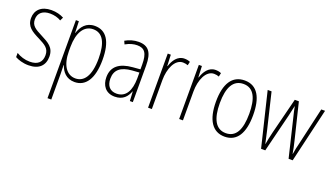

<svg xmlns="http://www.w3.org/2000/svg" viewBox="-71 -1035 3026 1764"><g transform="rotate(20 1442.0 -152.5)"><path d="M323 -130C323 -220 264 -249 191 -287C120 -323 80 -346 80 -407C80 -471 125 -505 195 -505C233 -505 274 -495 302 -477L318 -510C285 -528 243 -539 196 -539C97 -539 43 -484 43 -407C43 -323 99 -292 175 -254C244 -219 285 -196 285 -130C285 -64 248 -25 168 -25C120 -25 73 -40 37 -63V-22C66 -6 112 10 168 10C271 10 323 -44 323 -130Z M621 -539C535 -539 493 -481 472 -416H470L466 -529H437V234H474V-16C474 -48 473 -79 472 -102H475C493 -45 536 10 618 10C725 10 792 -82 792 -270C792 -450 732 -539 621 -539ZM617 -505C710 -505 754 -422 754 -269C754 -95 696 -24 614 -24C529 -24 474 -103 474 -239V-284C475 -417 525 -505 617 -505Z M1049 -539C1004 -539 958 -526 919 -503L933 -472C975 -496 1013 -505 1047 -505C1118 -505 1149 -466 1149 -353V-307L1076 -301C950 -291 879 -238 879 -133C879 -54 921 10 1011 10C1093 10 1130 -38 1150 -92H1152L1157 0H1186V-357C1186 -486 1144 -539 1049 -539ZM1079 -271 1150 -276V-218C1149 -101 1109 -22 1017 -22C954 -22 918 -62 918 -133C918 -219 972 -262 1079 -271Z M1497 -538C1428 -538 1391 -477 1373 -420H1370L1365 -529H1335V0H1372V-283C1372 -393 1416 -500 1496 -500C1514 -500 1531 -496 1544 -491L1552 -527C1535 -535 1516 -538 1497 -538Z M1801 -538C1732 -538 1695 -477 1677 -420H1674L1669 -529H1639V0H1676V-283C1676 -393 1720 -500 1800 -500C1818 -500 1835 -496 1848 -491L1856 -527C1839 -535 1820 -538 1801 -538Z M2266 -265C2266 -433 2212 -539 2086 -539C1964 -539 1902 -442 1902 -266C1902 -90 1965 10 2085 10C2206 10 2266 -89 2266 -265ZM1940 -266C1940 -419 1986 -505 2086 -505C2189 -505 2228 -411 2228 -266C2228 -108 2183 -24 2085 -24C1986 -24 1940 -112 1940 -266Z M2619 -375 2709 0H2749L2873 -529H2836L2753 -167C2742 -123 2737 -101 2730 -56H2728C2722 -95 2713 -136 2703 -176L2617 -529H2577L2489 -180C2477 -133 2468 -86 2463 -56H2461C2453 -93 2445 -131 2434 -178L2350 -529H2312L2440 0H2481L2574 -375C2582 -408 2589 -442 2596 -474H2597C2603 -442 2610 -410 2619 -375Z"/></g></svg>

Font: Noto Sans Gurmukhi UI Condensed ExtraLight
Style: Regular
Weight: 200
Width: 3
Designer: Jelle Bosma - Monotype Design Team
Foundry: Monotype Imaging Inc.
Version: Version 2.004